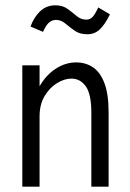

<svg xmlns="http://www.w3.org/2000/svg" viewBox="-20 -703 490 723"><path d="M64 0V-457H129V-378Q153 -420 189.5 -444Q226 -468 267 -468Q302 -468 329.5 -450Q357 -432 373 -390.5Q389 -349 389 -279V0H324V-277Q324 -349 303 -378Q282 -407 249 -407Q222 -407 194 -389.5Q166 -372 147.5 -340.5Q129 -309 129 -265V0ZM350 -675 394 -649Q375 -610 355.5 -592Q336 -574 309 -574Q280 -574 261 -587.5Q242 -601 226 -614.5Q210 -628 191 -628Q176 -628 164.5 -618Q153 -608 142 -583L95 -603Q107 -637 130.5 -660Q154 -683 189 -683Q216 -683 234.5 -669.5Q253 -656 269 -642.5Q285 -629 305 -629Q319 -629 328.5 -639Q338 -649 350 -675Z"/></svg>

Font: Inconsolata SemiCondensed
Style: Regular
Weight: 400
Width: 4
Monospace: yes
Designer: Raph Levien, Cyreal, Brenton Simpson
Foundry: Raph Levien, Cyreal, Google
Version: Version 3.000; ttfautohint (v1.8.2.53-6de2)